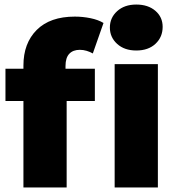

<svg xmlns="http://www.w3.org/2000/svg" viewBox="-20 -824 776 844"><path d="M83 0V-536Q83 -634 141.5 -692.5Q200 -751 309 -751Q344 -751 378 -744Q412 -737 435 -723L388 -589Q376 -596 361 -600.5Q346 -605 331 -605Q301 -605 284.5 -587.5Q268 -570 268 -534V-495L273 -416V0ZM4 -380V-522H397V-380ZM484 0V-542H674V0ZM579 -602Q527 -602 495 -631Q463 -660 463 -703Q463 -746 495 -775Q527 -804 579 -804Q631 -804 663 -776.5Q695 -749 695 -706Q695 -661 663.5 -631.5Q632 -602 579 -602Z"/></svg>

Font: MOST Montserrat ExtraBold
Style: Regular
Weight: 800
Designer: Julieta Ulanovsky
Foundry: Julieta Ulanovsky
Version: Version 8.000;March 11, 2024;FontCreator 15.0.0.2926 64-bit